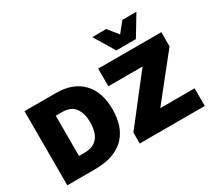

<svg xmlns="http://www.w3.org/2000/svg" viewBox="-174 -1283 1764 1599"><g transform="rotate(-30 708.0 -483.0)"><path d="M58 0V-713H360Q521.5 -713 611.2 -621Q701 -529 701 -358.5Q701 -282.5 680.8 -217.5Q660.5 -152.5 615.8 -103.5Q571 -54.5 497.8 -27.2Q424.5 0 318.5 0ZM264.5 -163H317.5Q380 -163 417 -188.8Q454 -214.5 470 -259.2Q486 -304 486 -361Q486 -445.5 447.8 -497.8Q409.5 -550 324 -550H264.5ZM754.5 0V-106Q778 -135.5 807 -172.8Q836 -210 865.5 -248Q895 -286 920 -318.5L1095.5 -543.5H766.5V-713H1374V-576.5Q1336.5 -529.5 1300.8 -484.5Q1265 -439.5 1229 -394.5L1050 -169.5H1380V0ZM973 -769Q943.5 -818.5 914 -867.5Q884.5 -916.5 855.5 -964L989 -966Q1008.5 -941.5 1028 -917.2Q1047.5 -893 1067.5 -868.5Q1087 -892.5 1106 -916.5Q1125 -940.5 1144 -964H1279Q1250 -916 1220.8 -867.2Q1191.5 -818.5 1161.5 -769Z"/></g></svg>

Font: Commissioner ExtraBold
Style: Regular
Weight: 800
Designer: Kostas Bartsokas
Foundry: Kostas Bartsokas
Version: Version 1.000; ttfautohint (v1.8.3)